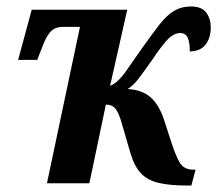

<svg xmlns="http://www.w3.org/2000/svg" viewBox="-20 -566 671 593"><path d="M558 7Q503 7 468.5 -1.5Q434 -10 414 -32Q394 -54 382 -96L357 -182Q348 -215 337.5 -229Q327 -243 307 -243L256 0H125L227 -483H174Q149 -483 135 -467Q121 -451 109 -417L95 -381H36L78 -536H373L320 -301Q346 -310 378 -359L420 -419Q450 -461 472 -489.5Q494 -518 517 -532Q540 -546 570 -546Q603 -546 617 -527Q631 -508 631 -482Q631 -450 615.5 -429Q600 -408 566 -407Q567 -431 560.5 -447.5Q554 -464 537 -464Q515 -464 494 -440Q473 -416 450 -381Q423 -343 407.5 -322.5Q392 -302 374 -291Q418 -289 445 -265.5Q472 -242 488 -192L508 -130Q522 -86 535 -64Q548 -42 577 -42H584L571 7Z"/></svg>

Font: Noto Serif ExtraCondensed
Style: Bold Italic
Weight: 700
Width: 2
Italic angle: -12°
Designer: Monotype Design Team
Foundry: Monotype Imaging Inc.
Version: Version 2.013; ttfautohint (v1.8.4.7-5d5b)